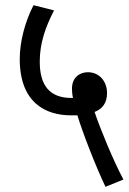

<svg xmlns="http://www.w3.org/2000/svg" viewBox="-20 -652 495 739"><path d="M386 67 455 39C415 -36 366 -156 344 -221C374 -233 392 -255 392 -294C392 -337 364 -374 318 -374C287 -374 257 -354 257 -311C257 -301 258 -288 261 -275C259 -275 257 -275 255 -275C172 -275 133 -322 133 -415C133 -486 155 -548 188 -612L109 -632C75 -566 56 -489 56 -425C56 -257 155 -208 254 -208C262 -208 271 -208 278 -208C297 -144 349 -10 386 67Z"/></svg>

Font: Noto Sans Condensed
Style: Regular
Weight: 400
Width: 3
Designer: Monotype Design Team
Foundry: Monotype Imaging Inc.
Version: Version 2.013